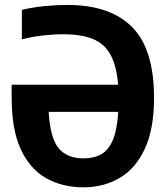

<svg xmlns="http://www.w3.org/2000/svg" viewBox="-20 -770 694 799"><path d="M326.5 9.5Q240 9.5 172.5 -28.2Q105 -66 66.8 -148Q28.5 -230 28.5 -363V-417.5H471.5Q465 -498 439 -543.8Q413 -589.5 364.8 -608.5Q316.5 -627.5 244 -627.5Q203 -627.5 157.2 -622.2Q111.5 -617 71 -606V-729Q115 -739.5 164.2 -744.5Q213.5 -749.5 259 -749.5Q438.5 -749.5 529.8 -657.5Q621 -565.5 621 -363Q621 -233.5 582.8 -151Q544.5 -68.5 478 -29.5Q411.5 9.5 326.5 9.5ZM327.5 -111Q371 -111 401.5 -128.2Q432 -145.5 449.8 -187.8Q467.5 -230 472 -304.5H182.5Q189 -195 224.2 -153Q259.5 -111 327.5 -111Z"/></svg>

Font: Encode Sans Cnd
Style: Bold
Weight: 700
Width: 3
Designer: Multiple Designers
Foundry: Impallari Type
Version: Version 3.002; ttfautohint (v1.8.3) -l 8 -r 50 -G 200 -x 14 